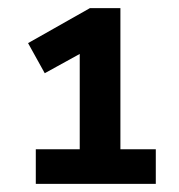

<svg xmlns="http://www.w3.org/2000/svg" viewBox="-20 -725 440 472"><path d="M68 -273V-358H176V-614L217 -615L90 -545L49 -619L201 -705H276V-358H363V-273Z"/></svg>

Font: Nunito Sans 12pt ExtraLight 11pt
Style: Bold
Weight: 700
Version: Version 3.101;gftools[0.9.27]